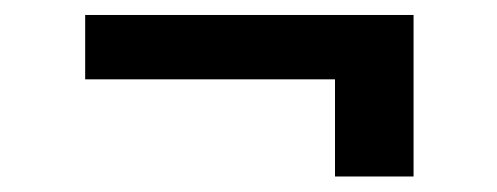

<svg xmlns="http://www.w3.org/2000/svg" viewBox="-20 -413 647 250"><path d="M518.5 -393.5V-183.2H416.2V-309.7H90.9V-393.5Z"/></svg>

Font: Inter UI Black
Style: Regular
Weight: 900
Designer: Rasmus Andersson
Foundry: rsms
Version: 3.2;8d6f07862